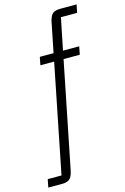

<svg xmlns="http://www.w3.org/2000/svg" viewBox="-206 -802 692 1064"><g transform="rotate(-15 140.0 -270.0)"><path d="M77 142Q70 175 56 187.5Q42 200 11 200H-67L-58 154H21L145 -466H66L75 -512H154L188 -682Q195 -715 209 -727.5Q223 -740 254 -740H347L338 -694H245L208 -512H301L292 -466H199Z"/></g></svg>

Font: IBM Plex Sans Cond Light
Style: Italic
Weight: 300
Width: 3
Italic angle: -11°
Designer: Mike Abbink, Paul van der Laan, Pieter van Rosmalen
Foundry: Bold Monday
Version: Version 1.3